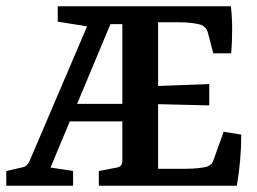

<svg xmlns="http://www.w3.org/2000/svg" viewBox="-25 -592 818 612"><path d="M290 0V-47L348 -58Q365 -61 365 -79V-572H711Q715 -535 715 -498Q715 -461 712 -422H655L637 -490Q632 -506 616 -513Q605 -516 587.5 -518.5Q570 -521 550 -521H479V-318L642 -324V-256L479 -260V-54H567Q587 -54 607 -56Q627 -58 638 -62Q646 -66 650 -71Q654 -76 657 -86L688 -172L744 -163Q744 -122 740.5 -82Q737 -42 730 0ZM-5 0V-47L48 -59Q61 -62 68 -76L280 -572H393L387 -515H327L136 -58L208 -47V0ZM162 -205 179 -261H409V-205ZM271 -505 159 -523V-572H299Z"/></svg>

Font: Yrsa SemiBold
Style: Regular
Weight: 600
Version: Version 2.004